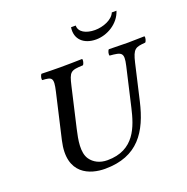

<svg xmlns="http://www.w3.org/2000/svg" viewBox="-142 -937 1053 1080"><g transform="rotate(-20 385.0 -397.0)"><path d="M286.8 -493C305.1 -572 312.2 -577 386.9 -580C394.3 -586 399.6 -609 395 -615C354.8 -614 311 -613 265.5 -613C226 -613 188.3 -614 152 -615C144.6 -609 139.3 -586 143.9 -580C201.2 -577 212.1 -572 193.8 -493L131.7 -224C86.9 -30 219.7 10 305.7 10C502.7 10 579.6 -111 618.6 -280L667.8 -493C686.1 -572 700.7 -575 759.9 -580C767.3 -586 772.6 -609 768 -615C731.8 -614 693 -613 669.5 -613C649 -613 598.8 -614 555 -615C547.6 -609 542.3 -586 546.9 -580C617.5 -574 632.6 -570 614.8 -493L561.7 -263C537.2 -157 497.2 -31 335.2 -31C289.2 -31 254.5 -50 234.2 -79C204.2 -122 217.8 -194 232.1 -256ZM669.6 -804H641.6C625.6 -765 568.5 -743 519.5 -743C466.5 -743 424.6 -765 425.6 -804H397.6C386.5 -734 434.5 -691 507.5 -691C573.5 -691 647.2 -733 669.6 -804Z"/></g></svg>

Font: Linux Libertine Mono O
Style: Mono Oblique
Weight: 400
Italic angle: -13°
Designer: Philipp H. Poll
Foundry: Philipp H. Poll
Version: Version 5.1.7